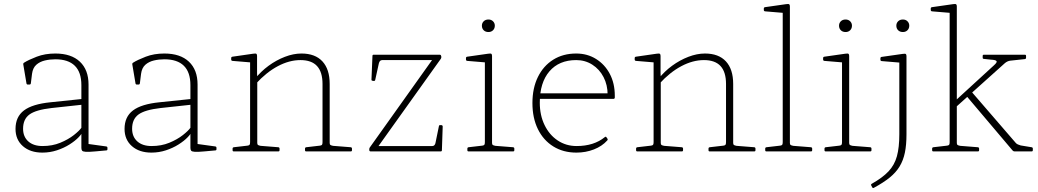

<svg xmlns="http://www.w3.org/2000/svg" viewBox="-20 -761 5219 965"><path d="M193 6Q132 6 95 -26.5Q58 -59 58 -113Q58 -174 100.5 -206Q143 -238 234 -247L397 -264L396 -235L239 -218Q160 -209 128 -185.5Q96 -162 96 -114Q96 -74 122 -50.5Q148 -27 194 -27Q243 -27 283 -43.5Q323 -60 351 -82Q379 -104 390 -120L398 -106Q394 -91 376 -72Q358 -53 329.5 -35Q301 -17 266 -5.5Q231 6 193 6ZM389 -333Q389 -398 356 -430.5Q323 -463 258 -463Q231 -463 205.5 -457Q180 -451 162.5 -435.5Q145 -420 141 -390L135 -342Q134 -336 128 -336H120Q114 -336 113 -342Q109 -366 105 -389.5Q101 -413 97 -437Q96 -443 101 -446Q123 -460 164.5 -476Q206 -492 258 -492Q338 -492 381.5 -451Q425 -410 425 -336V-162H389ZM425 -162V-14L405 -40L514 -25Q520 -24 520 -18V-11Q520 -5 514 -5L459 0Q426 3 411 2Q396 1 392.5 -4Q389 -9 389 -18V-95V-100V-162Z M741 6Q680 6 643 -26.5Q606 -59 606 -113Q606 -174 648.5 -206Q691 -238 782 -247L945 -264L944 -235L787 -218Q708 -209 676 -185.5Q644 -162 644 -114Q644 -74 670 -50.5Q696 -27 742 -27Q791 -27 831 -43.5Q871 -60 899 -82Q927 -104 938 -120L946 -106Q942 -91 924 -72Q906 -53 877.5 -35Q849 -17 814 -5.5Q779 6 741 6ZM937 -333Q937 -398 904 -430.5Q871 -463 806 -463Q779 -463 753.5 -457Q728 -451 710.5 -435.5Q693 -420 689 -390L683 -342Q682 -336 676 -336H668Q662 -336 661 -342Q657 -366 653 -389.5Q649 -413 645 -437Q644 -443 649 -446Q671 -460 712.5 -476Q754 -492 806 -492Q886 -492 929.5 -451Q973 -410 973 -336V-162H937ZM973 -162V-14L953 -40L1062 -25Q1068 -24 1068 -18V-11Q1068 -5 1062 -5L1007 0Q974 3 959 2Q944 1 940.5 -4Q937 -9 937 -18V-95V-100V-162Z M1601 -339Q1601 -399 1573.5 -429Q1546 -459 1490 -459Q1434 -459 1376.5 -428.5Q1319 -398 1266 -340L1262 -365Q1291 -402 1330 -430.5Q1369 -459 1412 -475.5Q1455 -492 1495 -492Q1564 -492 1600.5 -452.5Q1637 -413 1637 -339V0H1601ZM1237 0V-327H1273V0ZM1155 0Q1149 0 1149 -6V-14Q1149 -20 1155 -21L1224 -29Q1232 -30 1234.5 -33.5Q1237 -37 1237 -47V-180H1273V-43Q1273 -35 1276.5 -32.5Q1280 -30 1290 -28L1379 -21Q1385 -20 1385 -14V-6Q1385 0 1379 0ZM1519 0Q1513 0 1513 -6V-14Q1513 -20 1519 -21L1588 -29Q1596 -30 1598.5 -33.5Q1601 -37 1601 -47V-180H1637V-43Q1637 -35 1640.5 -32.5Q1644 -30 1654 -28L1743 -21Q1749 -20 1749 -14V-6Q1749 0 1743 0ZM1237 -327V-471L1256 -446L1148 -455Q1142 -456 1142 -462V-469Q1142 -475 1148 -476L1252 -491Q1265 -493 1268.5 -490.5Q1272 -488 1272 -480V-392L1273 -374V-327Z M2186 -127Q2187 -133 2193 -132H2199Q2205 -131 2205 -125L2201 -6Q2201 0 2195 0H1843Q1837 0 1836 -6V-8Q1835 -13 1838 -19L2160 -471L2165 -459H1901Q1894 -459 1890 -454.5Q1886 -450 1884 -442L1866 -360Q1865 -354 1859 -354L1853 -355Q1847 -355 1847 -361L1852 -480Q1852 -486 1858 -486H2190Q2196 -486 2197 -480L2198 -477Q2199 -472 2196 -466L1871 -11L1860 -27H2153Q2160 -27 2164 -32Q2168 -37 2169 -44Z M2417 0V-327H2453V0ZM2335 0Q2329 0 2329 -6V-14Q2329 -20 2335 -21L2404 -29Q2412 -30 2414.5 -33.5Q2417 -37 2417 -47V-180H2453V-43Q2453 -35 2456.5 -32.5Q2460 -30 2470 -28L2559 -21Q2565 -20 2565 -14V-6Q2565 0 2559 0ZM2417 -327V-471L2436 -446L2328 -455Q2322 -456 2322 -462V-469Q2322 -475 2328 -476L2433 -491Q2446 -493 2449.5 -490.5Q2453 -488 2453 -480V-327ZM2435 -600Q2420 -600 2411 -609Q2402 -618 2402 -632Q2402 -645 2411 -654Q2420 -663 2435 -663Q2449 -663 2458 -654Q2467 -645 2467 -632Q2467 -618 2458 -609Q2449 -600 2435 -600Z M2877 6Q2811 6 2761 -25Q2711 -56 2683.5 -112Q2656 -168 2656 -243Q2656 -318 2683.5 -374Q2711 -430 2760.5 -461Q2810 -492 2876 -492Q2932 -492 2976 -464.5Q3020 -437 3045 -389.5Q3070 -342 3070 -280Q3070 -277 3070 -274.5Q3070 -272 3070 -270Q3069 -264 3063 -264H2678V-292H3047L3032 -273Q3033 -275 3033.5 -278Q3034 -281 3034 -284Q3034 -334 3013.5 -373.5Q2993 -413 2957 -436Q2921 -459 2876 -459Q2790 -459 2741.5 -402.5Q2693 -346 2693 -245Q2693 -182 2717 -132.5Q2741 -83 2783 -55Q2825 -27 2878 -27Q2965 -27 3020 -72Q3025 -76 3028 -71L3033 -64Q3036 -59 3032 -55Q3006 -26 2965 -10Q2924 6 2877 6Z M3629 -339Q3629 -399 3601.5 -429Q3574 -459 3518 -459Q3462 -459 3404.5 -428.5Q3347 -398 3294 -340L3290 -365Q3319 -402 3358 -430.5Q3397 -459 3440 -475.5Q3483 -492 3523 -492Q3592 -492 3628.5 -452.5Q3665 -413 3665 -339V0H3629ZM3265 0V-327H3301V0ZM3183 0Q3177 0 3177 -6V-14Q3177 -20 3183 -21L3252 -29Q3260 -30 3262.5 -33.5Q3265 -37 3265 -47V-180H3301V-43Q3301 -35 3304.5 -32.5Q3308 -30 3318 -28L3407 -21Q3413 -20 3413 -14V-6Q3413 0 3407 0ZM3547 0Q3541 0 3541 -6V-14Q3541 -20 3547 -21L3616 -29Q3624 -30 3626.5 -33.5Q3629 -37 3629 -47V-180H3665V-43Q3665 -35 3668.5 -32.5Q3672 -30 3682 -28L3771 -21Q3777 -20 3777 -14V-6Q3777 0 3771 0ZM3265 -327V-471L3284 -446L3176 -455Q3170 -456 3170 -462V-469Q3170 -475 3176 -476L3280 -491Q3293 -493 3296.5 -490.5Q3300 -488 3300 -480V-392L3301 -374V-327Z M3914 0V-576H3950V0ZM3832 0Q3826 0 3826 -6V-14Q3826 -20 3832 -21L3901 -29Q3909 -30 3911.5 -33.5Q3914 -37 3914 -47V-180H3950V-43Q3950 -35 3953.5 -32.5Q3957 -30 3967 -28L4056 -21Q4062 -20 4062 -14V-6Q4062 0 4056 0ZM3914 -576V-720L3933 -695L3825 -704Q3819 -705 3819 -711V-718Q3819 -724 3825 -725L3930 -740Q3943 -742 3946.5 -739.5Q3950 -737 3950 -729V-576Z M4212 0V-327H4248V0ZM4130 0Q4124 0 4124 -6V-14Q4124 -20 4130 -21L4199 -29Q4207 -30 4209.5 -33.5Q4212 -37 4212 -47V-180H4248V-43Q4248 -35 4251.5 -32.5Q4255 -30 4265 -28L4354 -21Q4360 -20 4360 -14V-6Q4360 0 4354 0ZM4212 -327V-471L4231 -446L4123 -455Q4117 -456 4117 -462V-469Q4117 -475 4123 -476L4228 -491Q4241 -493 4244.5 -490.5Q4248 -488 4248 -480V-327ZM4230 -600Q4215 -600 4206 -609Q4197 -618 4197 -632Q4197 -645 4206 -654Q4215 -663 4230 -663Q4244 -663 4253 -654Q4262 -645 4262 -632Q4262 -618 4253 -609Q4244 -600 4230 -600Z M4500 -86V-326H4536V-86ZM4359 171Q4356 167 4361 163Q4416 132 4446 100Q4476 68 4488 24Q4500 -20 4500 -86H4536Q4536 -33 4528 6Q4520 45 4501.5 75.5Q4483 106 4451.5 131.5Q4420 157 4372 183Q4368 186 4364 181ZM4500 -326V-470L4519 -445L4411 -454Q4405 -455 4405 -461V-468Q4405 -474 4411 -475L4516 -490Q4529 -492 4532.5 -489.5Q4536 -487 4536 -479V-326ZM4518 -600Q4503 -600 4494 -609Q4485 -618 4485 -632Q4485 -645 4494 -654Q4503 -663 4518 -663Q4532 -663 4541 -654Q4550 -645 4550 -632Q4550 -618 4541 -609Q4532 -600 4518 -600Z M4753 0V-576H4789V0ZM4671 0Q4665 0 4665 -6V-14Q4665 -20 4671 -21L4740 -29Q4748 -30 4750.5 -33.5Q4753 -37 4753 -47V-180H4789V-43Q4789 -35 4792.5 -32.5Q4796 -30 4806 -28L4895 -21Q4901 -20 4901 -14V-6Q4901 0 4895 0ZM4753 -576V-720L4772 -695L4664 -704Q4658 -705 4658 -711V-718Q4658 -724 4664 -725L4769 -740Q4782 -742 4785.5 -739.5Q4789 -737 4789 -729V-576ZM5079 0Q5073 0 5069 -5L4838 -278L4863 -300L5085 -43Q5089 -38 5096 -35Q5103 -32 5110 -30L5165 -21Q5171 -20 5171 -14V-6Q5171 0 5165 0ZM4778 -217 4772 -246 4976 -433Q4993 -448 4988.5 -454Q4984 -460 4962 -461L4925 -465Q4919 -465 4919 -471V-480Q4919 -486 4925 -486H5131Q5137 -486 5137 -480V-471Q5137 -465 5131 -464L5057 -456Q5050 -455 5043.5 -452Q5037 -449 5031 -444Z"/></svg>

Font: Hahmlet Thin
Style: Regular
Weight: 250
Version: Version 1.002